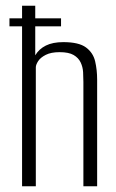

<svg xmlns="http://www.w3.org/2000/svg" viewBox="-20 -650 406 670"><path d="M57 0V-630H103V-457Q116 -479 140 -491Q164 -503 201 -503Q255 -503 280 -484.5Q305 -466 312 -436Q319 -406 319 -372V0H271V-364Q271 -380 270 -398Q269 -416 261.5 -432Q254 -448 237 -458Q220 -468 188 -468Q158 -468 139.5 -458.5Q121 -449 113 -436.5Q105 -424 105 -415V0ZM13 -558V-586H193V-558Z"/></svg>

Font: Alumni Sans Light
Style: Regular
Weight: 300
Version: Version 1.018